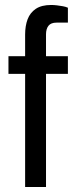

<svg xmlns="http://www.w3.org/2000/svg" viewBox="-20 -752 298 772"><path d="M81 0V-455H14V-526H81V-613Q81 -648 91 -674.5Q101 -701 124 -716.5Q147 -732 186 -732Q197 -732 209 -730.5Q221 -729 232.5 -727Q244 -725 253 -721V-661H207Q185 -661 175 -648.5Q165 -636 165 -614V-526H253V-455H165V0Z"/></svg>

Font: Archivo SemiCondensed
Style: Regular
Weight: 400
Width: 4
Designer: Hector Gatti
Foundry: Omnibus-Type
Version: Version 2.001